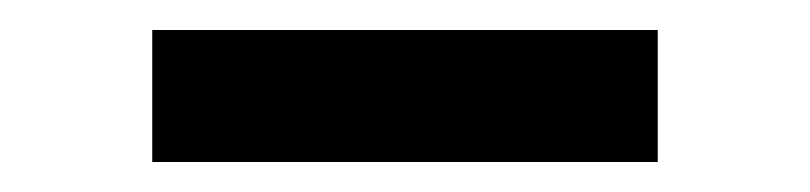

<svg xmlns="http://www.w3.org/2000/svg" viewBox="-20 -699 540 128"><path d="M81.5 -591V-679H418.5V-591Z"/></svg>

Font: Newsreader 9pt ExtraBold
Style: Regular
Weight: 800
Designer: Hugues Gentile
Foundry: Production Type
Version: Version 1.003